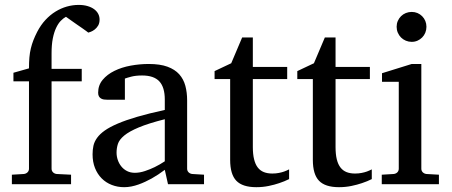

<svg xmlns="http://www.w3.org/2000/svg" viewBox="-20 -757 1858 789"><path d="M389.2 -676.8Q389.2 -661.6 383.1 -651.6Q377 -641.6 368.9 -635.5Q360.8 -629.4 353.3 -626.5Q345.7 -623.5 342.8 -623Q341.8 -624 334.7 -629.2Q327.6 -634.3 317.6 -641.4Q307.6 -648.4 296.1 -656.2Q284.7 -664.1 274.9 -671.1Q265.1 -678.2 258.3 -682.9Q251.5 -687.5 251 -688Q240.2 -682.1 229.7 -671.4Q219.2 -660.6 210.7 -642.6Q202.1 -624.5 197 -598.9Q191.9 -573.2 191.9 -538.1V-474.1H315.9V-422.9H191.9V-64Q191.9 -54.7 198 -48.8Q204.1 -43 212.9 -42L272 -39.1V0H28.8V-39.1L78.1 -42Q86.9 -43 93 -48.8Q99.1 -54.7 99.1 -64V-422.9H35.2V-458L99.1 -476.1Q99.1 -501 100.8 -520.8Q102.5 -540.5 106.7 -557.9Q110.8 -575.2 117.2 -591.6Q123.5 -607.9 132.8 -626Q147.5 -654.3 166.7 -675Q186 -695.8 208.3 -709.5Q230.5 -723.1 254.6 -730Q278.8 -736.8 303.2 -736.8Q324.2 -736.8 340.3 -731.9Q356.4 -727.1 367.4 -718.8Q378.4 -710.4 383.8 -699.7Q389.2 -689 389.2 -676.8Z M657.2 -267.1Q589.8 -250 550.3 -233.4Q510.7 -216.8 490.5 -200Q470.2 -183.1 464.6 -165.8Q459 -148.4 459 -129.9Q459 -114.3 464.1 -99.4Q469.2 -84.5 478.8 -72.8Q488.3 -61 502.2 -54Q516.1 -46.9 534.2 -46.9Q554.2 -46.9 575.9 -54.2Q597.7 -61.5 615.7 -70.3Q636.7 -80.6 657.2 -94.2ZM670.4 0 657.2 -59.1Q630.9 -39.1 603 -23.4Q590.8 -16.6 577.1 -10.3Q563.5 -3.9 549.1 1.2Q534.7 6.3 519.8 9.3Q504.9 12.2 490.2 12.2Q462.9 12.2 439.2 2.9Q415.5 -6.3 397.9 -23.9Q380.4 -41.5 370.4 -66.4Q360.4 -91.3 360.4 -123Q360.4 -141.6 364 -158.2Q367.7 -174.8 378.9 -190.4Q390.1 -206.1 410.4 -220.5Q430.7 -234.9 463.6 -249Q496.6 -263.2 544.2 -277.1Q591.8 -291 657.2 -305.2V-348.1Q657.2 -398.4 634.8 -422.6Q612.3 -446.8 564 -446.8Q537.6 -446.8 519 -441.9Q500.5 -437 493.2 -434.1V-347.2H420.4Q413.6 -347.2 407 -348.1Q400.4 -349.1 395 -352.3Q389.6 -355.5 386.5 -361.1Q383.3 -366.7 383.3 -376Q383.3 -406.7 401.9 -429Q420.4 -451.2 450.2 -465.8Q480 -480.5 517.1 -487.3Q554.2 -494.1 591.3 -494.1Q637.7 -494.1 668.2 -482.9Q698.7 -471.7 716.6 -451.7Q734.4 -431.6 741.7 -404.3Q749 -377 749 -344.2V-64Q749 -54.7 755.1 -48.8Q761.2 -43 770 -42L818.4 -39.1V0Z M1168 -21Q1149.4 -11.7 1127.4 -4.4Q1108.9 2 1084.5 7.1Q1060.1 12.2 1033.2 12.2Q976.6 12.2 951.2 -14.2Q925.8 -40.5 925.8 -100.1V-432.1H861.8V-464.8L930.2 -497.1L975.1 -603H1019V-481.9H1160.2V-432.1H1019V-152.8Q1019 -123 1024.2 -102.3Q1029.3 -81.5 1039.3 -68.6Q1049.3 -55.7 1064.2 -49.8Q1079.1 -43.9 1099.1 -43.9Q1113.8 -43.9 1126.2 -46.4Q1138.7 -48.8 1147.9 -52.2Q1158.7 -56.2 1168 -61Z M1507.8 -21Q1489.3 -11.7 1467.3 -4.4Q1448.7 2 1424.3 7.1Q1399.9 12.2 1373 12.2Q1316.4 12.2 1291 -14.2Q1265.6 -40.5 1265.6 -100.1V-432.1H1201.7V-464.8L1270 -497.1L1314.9 -603H1358.9V-481.9H1500V-432.1H1358.9V-152.8Q1358.9 -123 1364 -102.3Q1369.1 -81.5 1379.2 -68.6Q1389.2 -55.7 1404.1 -49.8Q1418.9 -43.9 1439 -43.9Q1453.6 -43.9 1466.1 -46.4Q1478.5 -48.8 1487.8 -52.2Q1498.5 -56.2 1507.8 -61Z M1548.8 0V-39.1L1597.7 -42Q1606.9 -43 1612.8 -48.8Q1618.7 -54.7 1618.7 -64V-420.9H1549.8V-456.1L1671.9 -494.1H1711.4V-64Q1711.4 -54.7 1717.5 -48.8Q1723.6 -43 1732.4 -42L1783.7 -39.1V0ZM1732.4 -647Q1732.4 -634.3 1727.8 -622.8Q1723.1 -611.3 1714.8 -603Q1706.5 -594.7 1695.6 -589.8Q1684.6 -585 1671.9 -585Q1659.2 -585 1647.7 -589.8Q1636.2 -594.7 1627.9 -603Q1619.6 -611.3 1614.7 -622.8Q1609.9 -634.3 1609.9 -647Q1609.9 -659.7 1614.7 -670.9Q1619.6 -682.1 1627.9 -690.4Q1636.2 -698.7 1647.7 -703.4Q1659.2 -708 1671.9 -708Q1684.6 -708 1695.6 -703.4Q1706.5 -698.7 1714.8 -690.4Q1723.1 -682.1 1727.8 -670.9Q1732.4 -659.7 1732.4 -647Z"/></svg>

Font: Charis SIL Eur
Style: Regular
Weight: 400
Foundry: SIL International
Version: Version 5.000